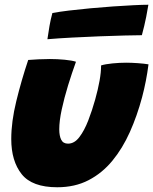

<svg xmlns="http://www.w3.org/2000/svg" viewBox="-20 -758 646 810"><path d="M406.5 -482Q424 -487.5 454.2 -490.5Q484.5 -493.5 512 -493.5Q535 -493.5 562.2 -491.5Q589.5 -489.5 606.5 -486.5Q597.5 -416 579.5 -348Q558.5 -269.5 527.8 -200.8Q497 -132 454 -79.8Q411 -27.5 353.5 2.2Q296 32 221.5 32Q115.5 32 71.5 -23.2Q27.5 -78.5 27.5 -171.5Q27.5 -244.5 48.8 -331.5Q70 -418.5 99 -505Q116 -506.5 142.5 -507.8Q169 -509 190.5 -509Q222 -509 253 -506Q284 -503 300.5 -497.5Q283.5 -450.5 267.2 -397.8Q251 -345 240.5 -296.5Q230 -248 230 -212.5Q230 -185 238.2 -168.5Q246.5 -152 267 -152Q294 -152 315 -179.8Q336 -207.5 352.5 -250.2Q369 -293 381.5 -338Q393.5 -381 400 -417.2Q406.5 -453.5 406.5 -482ZM578.5 -609.5Q552.5 -609.5 505 -608.2Q457.5 -607 399.8 -604.8Q342 -602.5 284.2 -599.5Q226.5 -596.5 180 -592.5Q184 -621.5 188.8 -648.5Q193.5 -675.5 201 -703Q229.5 -708.5 271.2 -713.5Q313 -718.5 361 -723Q409 -727.5 456.2 -730.8Q503.5 -734 542.8 -736Q582 -738 606 -738Q604 -723.5 596.8 -686.8Q589.5 -650 578.5 -609.5Z"/></svg>

Font: Grandstander Black
Style: Italic
Weight: 900
Italic angle: -15°
Designer: Tyler Finck
Foundry: Etcetera Type Co
Version: Version 1.200; ttfautohint (v1.8.3)